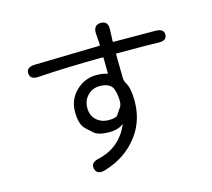

<svg xmlns="http://www.w3.org/2000/svg" viewBox="-116 -930 1232 1118"><g transform="rotate(-15 500.0 -370.5)"><path d="M385 45Q334 60 324 21Q314 -18 365 -29Q497 -59 552 -184Q554 -189 550 -186Q518 -162 467 -162Q400 -162 373 -187Q354 -205 335 -222Q303 -251 303 -329Q303 -402 355 -452.5Q407 -503 479 -503Q515 -503 541 -494Q546 -492 546 -497L545 -588Q545 -593 540 -593Q313 -591 152 -580Q100 -576 98 -615Q96 -653 149 -654L539 -663Q544 -663 544 -668L539 -736Q536 -789 582 -790Q627 -790 624 -737L621 -669Q621 -664 626 -664L876 -663Q929 -663 928 -626Q927 -589 874 -592Q835 -594 635 -594H626Q621 -594 621 -589L623 -448Q623 -429 633 -413Q655 -377 655 -301Q655 -185 593 -99Q517 6 385 45ZM535 -245Q550 -266 564 -288Q575 -304 570 -350Q568 -373 560 -394Q545 -436 479 -436Q438 -436 408 -406.5Q378 -377 378 -331Q378 -285 407.5 -258Q437 -231 481.5 -231Q526 -231 535 -245Z"/></g></svg>

Font: Resource Han Rounded KR
Style: Regular
Weight: 400
Designer: Cyano Hao (round all glyphs); Ryoko NISHIZUKA 西塚涼子 (kana, bopomofo & ideographs); Paul D. Hunt (Latin, Greek & Cyrillic)
Foundry: Cyano Hao
Version: 0.990